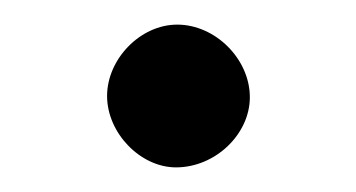

<svg xmlns="http://www.w3.org/2000/svg" viewBox="-20 -339 289 156"><path d="M124 -319C94 -319 67 -291 67 -261C67 -231 94 -203 123 -203C155 -203 183 -230 183 -260C183 -291 155 -319 124 -319Z"/></svg>

Font: Asana Math
Style: Regular
Weight: 400
Version: Version 000.958